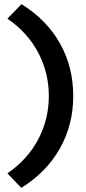

<svg xmlns="http://www.w3.org/2000/svg" viewBox="-20 -722 414 928"><path d="M16 116Q114 48 165 -49Q216 -146 216 -258Q216 -370 165 -467Q114 -564 16 -632L84 -702Q206 -626 270 -512Q334 -398 334 -258Q334 -119 269.5 -4.5Q205 110 83 186Z"/></svg>

Font: Our Lexend Medium
Style: Regular
Weight: 500
Designer: Bonnie Shaver-Troup, Thomas Jockin
Foundry: Lexend
Version: Version 1.007